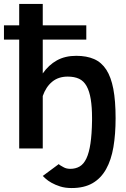

<svg xmlns="http://www.w3.org/2000/svg" viewBox="-30 -750 639 970"><path d="M332 200Q299 200 274 192Q249 184 230.5 173.5Q212 163 201 153Q190 143 186 139L267 79Q270 83 276.5 86.5Q283 90 290.5 94.5Q298 99 307 101Q316 103 325 103Q352 103 372.5 91Q393 79 406.5 50.5Q420 22 427 -25Q434 -72 435 -140Q435 -148 435 -155Q435 -208 428.5 -248.5Q422 -289 407.5 -315Q393 -341 369.5 -352Q346 -363 312 -363Q265 -363 233.5 -337Q202 -311 186 -265V0H67V-550H-10V-622H67V-730H186V-622H406V-550H186V-379Q216 -422 257.5 -445Q299 -468 355 -468Q408 -468 445.5 -451.5Q483 -435 507 -398Q531 -361 542.5 -301Q554 -241 554 -153Q554 -72 543 -7Q532 58 506 104.5Q480 151 437.5 175.5Q395 200 332 200Z"/></svg>

Font: Rising Sun SemiBold
Style: Regular
Weight: 600
Designer: Matt McInerney, Pablo Impallari, Rodrigo Fuenzalida (Raleway font), Stephen Hutchings (Greek), Cristiano Sobral (main ch
Foundry: The Rising Sun Project Authors
Version: Version 4.327; ttfautohint (v1.8.4.7-5d5b-dirty)